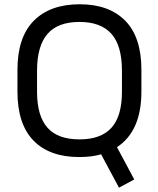

<svg xmlns="http://www.w3.org/2000/svg" viewBox="-20 -720 735 891"><path d="M522.9 -37.1 603 112.8 532.2 150.9 449.2 -3.9Q406.2 8.8 347.2 8.8Q210.4 8.8 135.7 -67.4Q61 -143.6 61 -294.9V-396Q61 -546.9 136.7 -623.5Q212.4 -700.2 350.1 -700.2Q486.3 -700.2 561.5 -623.5Q636.2 -547.4 636.2 -396V-294.9Q636.2 -111.3 522.9 -37.1ZM545.9 -391.1Q545.9 -508.3 497.1 -563Q447.8 -618.2 349.1 -618.2Q249 -618.2 200.7 -563Q151.9 -507.3 151.9 -391.1V-293.9Q151.9 -181.6 200.7 -127Q248.5 -73.2 349.1 -73.2Q448.2 -73.2 497.1 -127Q545.9 -180.7 545.9 -293.9Z"/></svg>

Font: D-DIN Exp
Style: Regular
Weight: 400
Width: 7
Designer: Charles Nix
Foundry: Datto Inc.
Version: Version 1.00